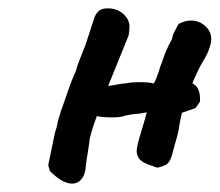

<svg xmlns="http://www.w3.org/2000/svg" viewBox="-20 -426 524 458"><path d="M456 -265Q449 -250 445 -241.5Q441 -233 439 -227Q459 -218 457 -183L446 -168L414 -157Q410 -140 408 -128Q406 -110 396 -78L390 -55Q385 -39 377.5 -34Q370 -29 355 -26Q349 -28 338 -32Q327 -36 322 -39Q317 -42 312 -47Q306 -56 306 -66Q306 -75 313 -99Q325 -138 330 -158L313 -155Q298 -154 290 -152.5Q282 -151 278 -150Q270 -146 246 -146Q226 -146 211 -149Q209 -144 206 -135.5Q203 -127 199 -114Q193 -94 193 -86L189 -59Q187 -51 185 -32Q184 -11 175 0.5Q166 12 152 12Q129 12 99 -18L95 -32L111 -109Q113 -115 115 -122Q117 -129 118 -137L126 -163L137 -194Q151 -236 160 -254Q164 -268 170.5 -285Q177 -302 180 -309Q182 -312 192 -343.5Q202 -375 206 -386Q214 -406 235 -406Q256 -407 272 -394.5Q288 -382 289 -363Q289 -359 288 -349.5Q287 -340 285 -337L238 -221Q247 -222 260 -224.5Q273 -227 279 -227Q293 -230 314 -230Q335 -230 347 -227Q352 -235 359 -256Q361 -265 368 -282Q376 -308 390 -332Q391 -335 392 -340.5Q393 -346 406 -369Q422 -377 435 -377Q455 -377 469.5 -364Q484 -351 484 -332Q484 -325 481 -316Q477 -301 468 -286Q459 -271 456 -265Z"/></svg>

Font: Caveat
Style: Bold
Weight: 700
Designer: Pablo Impallari
Foundry: Pablo Impallari
Version: Version 1.500; ttfautohint (v1.6)